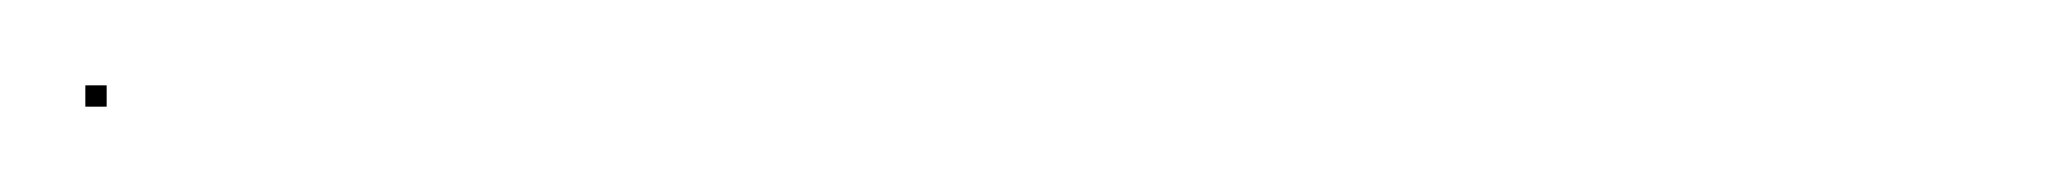

<svg xmlns="http://www.w3.org/2000/svg" viewBox="-22 -103 480 45"><path d="M-2 -78V-83H3V-78Z"/></svg>

Font: FRB American Cursive Just Beginnings
Style: Italic
Weight: 400
Italic angle: -25°
Version: Version 2.0;Modular Font Editor K font №1